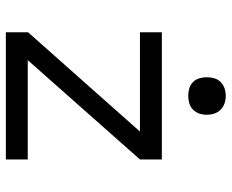

<svg xmlns="http://www.w3.org/2000/svg" viewBox="-86 -686 773 640"><g transform="rotate(90 300.0 -366.5)"><path d="M88 0V-74L419 -447H88V-520H512V-447L181 -73H512V0ZM300 -608Q287 -608 275 -611.5Q263 -615 254 -624Q245 -633 241.5 -645Q238 -657 238 -670Q238 -683 241.5 -695Q245 -707 254 -716Q263 -725 275 -729Q287 -733 300 -733Q313 -733 325 -729Q337 -725 346 -716Q355 -707 359 -695Q363 -683 363 -670Q363 -657 359 -645Q355 -633 346 -624Q337 -615 325 -611.5Q313 -608 300 -608Z"/></g></svg>

Font: R Plex Mono
Style: Regular
Weight: 400
Monospace: yes
Designer: Belleve Invis
Foundry: Belleve Invis
Version: Version 31.8.0